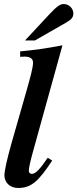

<svg xmlns="http://www.w3.org/2000/svg" viewBox="-20 -924 384 953"><path d="M217 -141C177 -82 156 -61 138 -61C128 -61 123 -68 123 -76C123 -90 130 -122 145 -176L290 -699C204 -683 155 -676 80 -669V-642C91 -643 97 -643 102 -643C129 -643 144 -633 144 -613C144 -589 131 -541 110 -468L36 -209C16 -138 2 -77 2 -54C2 -18 29 9 70 9C134 9 170 -22 239 -127ZM153 -723 305 -810C335 -827 344 -838 344 -857C344 -883 322 -904 296 -904C278 -904 262 -892 226 -854L104 -723Z"/></svg>

Font: STIXGeneral
Style: Bold Italic
Weight: 700
Italic angle: -16.33°
Designer: MicroPress Inc., with final additions and corrections provided by Coen Hoffman, Elsevier (retired)
Version: Version 1.1.0